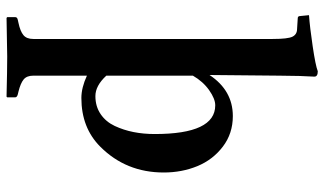

<svg xmlns="http://www.w3.org/2000/svg" viewBox="-218 -520 972 575"><g transform="rotate(90 267.5 -232.0)"><path d="M206.1 -324.2V-64.9Q236.3 -32.2 267.1 -32.2Q298.3 -32.2 321.3 -47.9Q344.2 -63.5 356.7 -90.1Q369.1 -116.7 375 -146.5Q380.9 -176.3 380.9 -210Q380.9 -391.1 294.9 -391.1Q275.4 -391.1 249.5 -372.8Q223.6 -354.5 206.1 -324.2ZM206.1 -583 204.1 -374Q250.5 -443.8 327.1 -443.8Q379.4 -443.8 418.7 -413.8Q458 -383.8 477.1 -337.4Q496.1 -291 496.1 -236.8Q496.1 -124 418.9 -46.9Q362.3 9.8 272.9 9.8Q242.2 9.8 206.1 -6.8V153.8Q206.1 173.3 217.3 182.6Q228.5 191.9 253.9 198.2L262.2 200.2Q271 202.6 271 208V231.9L269 233.9Q188 231.9 148.9 231.9L33.2 233.9L30.8 231.9V208Q30.8 201.7 39.1 200.2L47.9 198.2Q73.2 192.9 84.7 183.3Q96.2 173.8 96.2 153.8V-563Q96.2 -608.4 89.4 -622.3Q82.5 -636.2 65.9 -636.2L34.2 -638.2Q28.8 -638.2 27.8 -643.1L24.9 -671.9Q60.1 -674.3 117.9 -682.9Q175.8 -691.4 192.9 -698.2Q209 -698.2 209 -688Q206.5 -650.4 206.1 -583Z"/></g></svg>

Font: Linux Libertine G
Style: Semibold
Weight: 600
Designer: Philipp H. Poll
Foundry: Philipp H. Poll
Version: Version 5.1.1